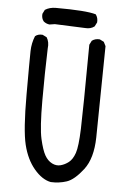

<svg xmlns="http://www.w3.org/2000/svg" viewBox="-56 -851 612 899"><g transform="rotate(5 250.0 -401.5)"><path d="M216.8 5.9Q175.8 -2 138.7 -45.9Q101.6 -89.8 85 -157.7Q68.4 -225.6 68.4 -392.6Q68.4 -559.6 69.3 -597.2Q70.3 -634.8 84 -668Q97.7 -679.7 119.1 -677.7L138.7 -668Q152.3 -646.5 148.4 -616.2Q144.5 -501 144.5 -372.1Q144.5 -243.2 156.2 -191.4Q168 -139.6 181.6 -115.7Q195.3 -91.8 215.8 -81.5Q236.3 -71.3 256.3 -76.7Q276.4 -82 293.9 -95.7Q311.5 -109.4 322.3 -140.1Q333 -170.9 335.9 -254.9Q338.9 -338.9 340.8 -650.4L350.6 -669.9Q366.2 -681.6 387.7 -679.7L407.2 -669.9L417 -650.4Q413.1 -319.3 411.1 -220.7Q409.2 -122.1 368.2 -68.8Q327.1 -15.6 291.5 -3.9Q255.9 7.8 216.8 5.9ZM315.4 -726.6 171.9 -732.4 146.5 -728.5Q130.9 -730.5 119.1 -740.2Q107.4 -753.9 109.4 -775.4L119.1 -794.9Q140.6 -808.6 169.9 -808.6Q313.5 -808.6 358.4 -794.9Q370.1 -779.3 368.2 -757.8L358.4 -738.3Q340.8 -724.6 315.4 -726.6Z"/></g></svg>

Font: NaikaiFont
Style: Regular-Lite
Weight: 400
Version: Version 1.67